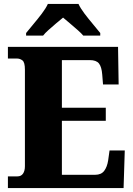

<svg xmlns="http://www.w3.org/2000/svg" viewBox="-20 -951 674 971"><path d="M20 0V-59H68Q87 -59 96.5 -73Q106 -87 106 -110V-599Q106 -636 93.5 -645.5Q81 -655 66 -655H20V-714H577L580 -524H501L497 -574Q494 -613 480.5 -630Q467 -647 434 -647H293V-406H515V-340H293V-67H461Q492 -67 507 -87Q522 -107 527 -140L534 -190H611L605 0ZM112 -784Q127 -803 149 -829Q171 -855 191.5 -882Q212 -909 222 -931H377Q387 -909 407.5 -882Q428 -855 450 -829Q472 -803 487 -784V-771H401Q393 -781 374 -798Q355 -815 334 -832.5Q313 -850 299 -862Q284 -850 264 -833Q244 -816 225.5 -799.5Q207 -783 198 -771H112Z"/></svg>

Font: Noto Serif Myanmar SemiCondensed Black
Style: Regular
Weight: 900
Width: 4
Designer: Ben Mitchell and the Monotype Design Team
Foundry: Monotype Imaging Inc.
Version: Version 2.106; ttfautohint (v1.8.4.7-5d5b)